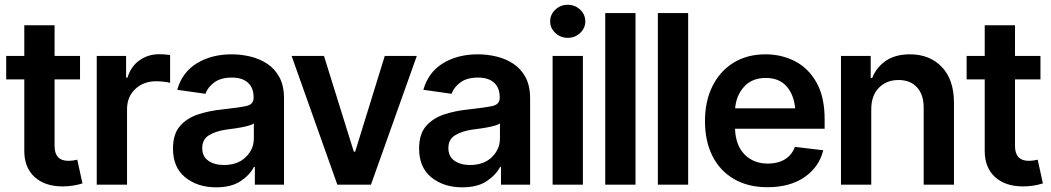

<svg xmlns="http://www.w3.org/2000/svg" viewBox="-20 -783 4455 814"><path d="M319.3 -545.9V-446.3H211.4V-164.1Q211.4 -101.1 270.5 -101.1Q287.6 -101.1 307.6 -106L329.6 -5.4Q288.6 7.3 246.1 7.3Q169.9 7.3 126.5 -32.7Q83 -72.8 83 -143.1V-446.3H6.3V-545.9H83V-675.8H211.4V-545.9Z M390.1 0V-545.9H514.6V-454.1H520.5Q535.2 -502 571.8 -527.6Q608.4 -553.2 655.3 -553.2Q665.5 -553.2 679 -552.2Q692.4 -551.3 701.2 -549.8V-431.6Q692.9 -434.6 675.3 -436.5Q657.7 -438.5 641.6 -438.5Q588.4 -438.5 553.5 -405.5Q518.6 -372.6 518.6 -320.3V0Z M896.5 11.2Q817.9 11.2 765.6 -30.8Q713.4 -72.8 713.4 -153.3Q713.4 -214.8 743.2 -248.8Q772.9 -282.7 820.3 -298.1Q867.7 -313.5 920.4 -318.8Q992.7 -326.7 1023.9 -333.5Q1055.2 -340.3 1055.2 -368.2V-370.6Q1055.2 -410.2 1031.5 -432.1Q1007.8 -454.1 963.4 -454.1Q916 -454.1 888.4 -433.6Q860.8 -413.1 851.1 -385.3L731.4 -402.3Q752.4 -476.6 814.5 -514.6Q876.5 -552.7 962.4 -552.7Q1001.5 -552.7 1040.8 -543.5Q1080.1 -534.2 1112.5 -512.9Q1145 -491.7 1164.6 -455.6Q1184.1 -419.4 1184.1 -365.2V0H1060.5V-75.2H1056.6Q1039.1 -41 999.8 -14.9Q960.4 11.2 896.5 11.2ZM929.2 -83.5Q987.8 -83.5 1022 -116.9Q1056.2 -150.4 1056.2 -195.8V-259.8Q1047.9 -253.4 1025.9 -248Q1003.9 -242.7 979.5 -239Q955.1 -235.4 938 -233.4Q895 -227.1 866.2 -209.7Q837.4 -192.4 837.4 -155.3Q837.4 -119.6 863.3 -101.6Q889.2 -83.5 929.2 -83.5Z M1747.1 -545.9 1552.7 0H1410.2L1216.3 -545.9H1353.5L1480 -140.1H1485.8L1611.3 -545.9Z M1939.9 11.2Q1861.3 11.2 1809.1 -30.8Q1756.8 -72.8 1756.8 -153.3Q1756.8 -214.8 1786.6 -248.8Q1816.4 -282.7 1863.8 -298.1Q1911.1 -313.5 1963.9 -318.8Q2036.1 -326.7 2067.4 -333.5Q2098.6 -340.3 2098.6 -368.2V-370.6Q2098.6 -410.2 2075 -432.1Q2051.3 -454.1 2006.8 -454.1Q1959.5 -454.1 1931.9 -433.6Q1904.3 -413.1 1894.5 -385.3L1774.9 -402.3Q1795.9 -476.6 1857.9 -514.6Q1919.9 -552.7 2005.9 -552.7Q2044.9 -552.7 2084.2 -543.5Q2123.5 -534.2 2156 -512.9Q2188.5 -491.7 2208 -455.6Q2227.5 -419.4 2227.5 -365.2V0H2104V-75.2H2100.1Q2082.5 -41 2043.2 -14.9Q2003.9 11.2 1939.9 11.2ZM1972.7 -83.5Q2031.2 -83.5 2065.4 -116.9Q2099.6 -150.4 2099.6 -195.8V-259.8Q2091.3 -253.4 2069.3 -248Q2047.4 -242.7 2022.9 -239Q1998.5 -235.4 1981.4 -233.4Q1938.5 -227.1 1909.7 -209.7Q1880.9 -192.4 1880.9 -155.3Q1880.9 -119.6 1906.7 -101.6Q1932.6 -83.5 1972.7 -83.5Z M2322.8 0V-545.9H2451.2V0ZM2387.2 -622.6Q2356.4 -622.6 2334.5 -643.1Q2312.5 -663.6 2312.5 -692.4Q2312.5 -721.7 2334.5 -742.2Q2356.4 -762.7 2387.2 -762.7Q2417.5 -762.7 2439.5 -742.2Q2461.4 -721.7 2461.4 -692.4Q2461.4 -663.6 2439.5 -643.1Q2417.5 -622.6 2387.2 -622.6Z M2674.3 -727.5V0H2545.9V-727.5Z M2897.5 -727.5V0H2769V-727.5Z M3233.9 10.7Q3151.9 10.7 3092.3 -23.7Q3032.7 -58.1 3000.7 -121.1Q2968.8 -184.1 2968.8 -269.5Q2968.8 -354 3000.5 -417.7Q3032.2 -481.4 3089.8 -517.1Q3147.5 -552.7 3225.6 -552.7Q3293 -552.7 3349.9 -523.7Q3406.7 -494.6 3441.4 -433.6Q3476.1 -372.6 3476.1 -277.3V-237.3H3096.2Q3098.6 -167 3136.7 -128.2Q3174.8 -89.4 3235.8 -89.4Q3277.3 -89.4 3307.1 -107.2Q3336.9 -125 3350.1 -160.2L3470.2 -146Q3453.1 -75.2 3391.1 -32.2Q3329.1 10.7 3233.9 10.7ZM3226.6 -452.6Q3168.5 -452.6 3134.8 -415.5Q3101.1 -378.4 3096.7 -323.7H3351.1Q3345.7 -382.3 3314.2 -417.5Q3282.7 -452.6 3226.6 -452.6Z M3673.8 -319.3V0H3545.4V-545.9H3671.4V-452.6H3677.7Q3696.3 -498.5 3736.3 -525.6Q3776.4 -552.7 3837.4 -552.7Q3921.9 -552.7 3973.1 -499Q4024.4 -445.3 4024.4 -347.2V0H3896V-327.1Q3896 -381.8 3867.7 -412.8Q3839.4 -443.8 3789.6 -443.8Q3738.8 -443.8 3706.3 -411.1Q3673.8 -378.4 3673.8 -319.3Z M4391.1 -545.9V-446.3H4283.2V-164.1Q4283.2 -101.1 4342.3 -101.1Q4359.4 -101.1 4379.4 -106L4401.4 -5.4Q4360.4 7.3 4317.9 7.3Q4241.7 7.3 4198.2 -32.7Q4154.8 -72.8 4154.8 -143.1V-446.3H4078.1V-545.9H4154.8V-675.8H4283.2V-545.9Z"/></svg>

Font: Inter Tight SemiBold
Style: Regular
Weight: 600
Designer: Rasmus Andersson
Foundry: rsms
Version: Version 3.004; ttfautohint (v1.8.4.7-5d5b)